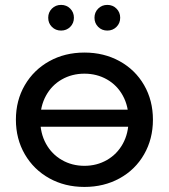

<svg xmlns="http://www.w3.org/2000/svg" viewBox="-20 -747 681 773"><path d="M44 -265.2Q44 -342.6 79.9 -404.2Q115.9 -465.9 178.5 -500.6Q241.1 -535.4 319.9 -535.4Q398.6 -535.4 461.5 -500.7Q524.5 -466 560.1 -404.4Q595.7 -342.7 595.7 -265Q595.7 -187.5 560.1 -125.6Q524.5 -63.6 461.5 -29Q398.6 5.6 319.9 5.6Q241.1 5.6 178.5 -29.2Q115.9 -64 79.9 -125.9Q44 -187.8 44 -265.2ZM497.7 -265Q497.7 -319.6 474.6 -361.8Q451.5 -404 410.7 -427.2Q369.9 -450.4 319.9 -450.4Q269.8 -450.4 229 -427.2Q188.2 -404 165.1 -361.8Q142 -319.6 142 -265Q142 -210.4 165.1 -168.4Q188.2 -126.4 229 -102.9Q269.8 -79.4 319.9 -79.4Q369.9 -79.4 410.7 -102.9Q451.5 -126.4 474.6 -168.4Q497.7 -210.4 497.7 -265ZM96.3 -305.4H540.9V-236.7H96.3ZM360.4 -675.6Q360.4 -697.5 375.3 -712.4Q390.1 -727.3 412.1 -727.3Q434 -727.3 448.9 -712.4Q463.9 -697.5 463.9 -675.6Q463.9 -653.6 448.9 -638.7Q434 -623.9 412.1 -623.9Q390.1 -623.9 375.3 -638.7Q360.4 -653.6 360.4 -675.6ZM174.1 -675.6Q174.1 -697.5 189 -712.4Q203.9 -727.3 225.9 -727.3Q247.7 -727.3 262.7 -712.4Q277.6 -697.5 277.6 -675.6Q277.6 -653.6 262.7 -638.7Q247.7 -623.9 225.9 -623.9Q203.9 -623.9 189 -638.7Q174.1 -653.6 174.1 -675.6Z"/></svg>

Font: iiserrat Thin
Style: Regular
Weight: 100
Designer: Akira Ohta
Foundry: Akira Ohta
Version: Version 1.200;Glyphs 3.3.1 (3343)